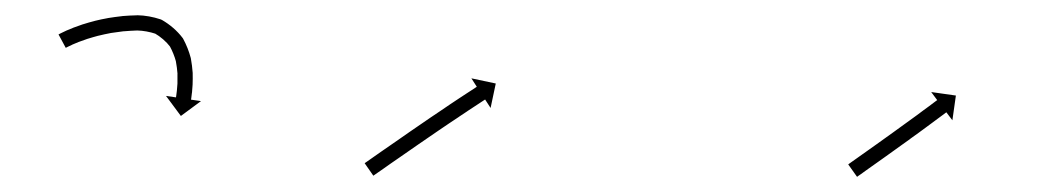

<svg xmlns="http://www.w3.org/2000/svg" viewBox="-20 -322 1396 252"><path d="M59.7 -278.3C58.8 -277.8 57.8 -277.3 56.8 -276.8L66.3 -259.2C67.2 -259.6 68.1 -260.1 69 -260.6C69 -260.6 68.9 -260.5 68.9 -260.5C68.9 -260.5 68.8 -260.5 68.8 -260.5C70.8 -261.5 72.8 -262.4 74.8 -263.3C74.8 -263.3 74.7 -263.3 74.7 -263.3C74.7 -263.3 74.6 -263.3 74.6 -263.3C77.6 -264.6 80.6 -265.8 83.7 -267.1C83.7 -267.1 83.6 -267 83.6 -267C83.5 -267 83.5 -267 83.5 -267C87.4 -268.5 91.4 -269.9 95.3 -271.2C95.3 -271.2 95.3 -271.2 95.2 -271.2C95.2 -271.1 95.1 -271.1 95.1 -271.1C99.8 -272.6 104.6 -273.9 109.3 -275.2C109.3 -275.2 109.2 -275.2 109.2 -275.2C109.1 -275.2 109.1 -275.1 109.1 -275.1C114.4 -276.4 119.8 -277.6 125.2 -278.6C125.2 -278.6 125.1 -278.6 125 -278.6C125 -278.6 124.9 -278.6 124.9 -278.6C130.7 -279.5 136.5 -280.3 142.4 -281C142.4 -281 142.3 -280.9 142.2 -280.9C142.2 -280.9 142.1 -280.9 142.1 -280.9C148.1 -281.4 154.2 -281.8 160.3 -282C160.3 -282 160.2 -282 160.1 -282C160 -282 159.9 -282 159.9 -282C168.2 -281.8 176.6 -280.2 184.5 -277.6C184.6 -277.6 184.1 -277.8 183.6 -278.1C183.1 -278.3 182.6 -278.5 182.7 -278.5C190.8 -273.8 198.1 -267.6 203.7 -260.2C203.7 -260.2 203.5 -260.5 203.3 -260.8C203.1 -261.2 202.8 -261.5 202.8 -261.5C206.3 -255 209.1 -248.2 211 -241.1C211 -241.1 210.9 -241.3 210.9 -241.5C210.9 -241.6 210.8 -241.8 210.8 -241.8C211.8 -236.3 212.6 -230.6 213 -225C213 -225 213 -225.1 212.9 -225.2C212.9 -225.3 212.9 -225.4 212.9 -225.4C213 -220.9 213 -216.5 212.9 -212.1C212.9 -212.1 212.9 -212.1 212.9 -212.2C212.9 -212.2 212.9 -212.3 212.9 -212.3C212.7 -209 212.4 -205.7 212.1 -202.4C212.1 -202.4 212.1 -202.4 212.1 -202.5C212.1 -202.5 212.1 -202.6 212.1 -202.6C211.8 -200.5 211.6 -198.4 211.3 -196.3C211.3 -196.3 211.3 -196.3 211.3 -196.4C211.3 -196.4 211.3 -196.4 211.3 -196.4C211.2 -195.7 211.1 -194.9 211 -194.2L197.9 -196.1L217.4 -169.8L243.8 -189.3L230.7 -191.2C230.9 -192 231 -192.7 231.1 -193.5C231.1 -193.5 231.1 -193.5 231.1 -193.5C231.1 -193.6 231.1 -193.6 231.1 -193.6C231.4 -195.8 231.7 -198 231.9 -200.2C231.9 -200.2 231.9 -200.3 231.9 -200.3C231.9 -200.3 232 -200.4 232 -200.4C232.3 -203.9 232.6 -207.5 232.8 -211C232.8 -211 232.8 -211.1 232.8 -211.1C232.8 -211.2 232.8 -211.3 232.8 -211.3C233 -216.1 233 -221 232.9 -225.9C232.9 -225.9 232.9 -226 232.9 -226.1C232.9 -226.2 232.9 -226.3 232.9 -226.3C232.5 -232.7 231.6 -239.1 230.5 -245.4C230.5 -245.4 230.4 -245.6 230.4 -245.8C230.4 -246 230.3 -246.2 230.3 -246.2C228 -254.8 224.7 -263.1 220.5 -270.9C220.5 -270.9 220.3 -271.3 220.1 -271.6C219.9 -271.9 219.7 -272.2 219.6 -272.3C212.4 -281.8 203 -289.8 192.6 -295.8C192.6 -295.8 192.1 -296 191.7 -296.2C191.2 -296.4 190.8 -296.6 190.8 -296.6C180.9 -299.9 170.5 -301.8 160.1 -302C160.1 -302 160 -302 159.9 -302C159.8 -301.9 159.7 -301.9 159.7 -301.9C153.3 -301.8 146.8 -301.4 140.4 -300.9C140.4 -300.9 140.3 -300.8 140.3 -300.8C140.2 -300.8 140.1 -300.8 140.1 -300.8C134 -300.1 127.8 -299.3 121.7 -298.3C121.7 -298.3 121.6 -298.3 121.6 -298.3C121.5 -298.3 121.4 -298.2 121.4 -298.2C115.7 -297.2 110.1 -296 104.4 -294.6C104.4 -294.6 104.4 -294.6 104.3 -294.6C104.2 -294.6 104.2 -294.5 104.2 -294.5C99.2 -293.2 94.1 -291.8 89.2 -290.2C89.2 -290.2 89.1 -290.2 89.1 -290.2C89 -290.2 89 -290.2 89 -290.2C84.8 -288.7 80.6 -287.3 76.4 -285.7C76.4 -285.7 76.4 -285.7 76.3 -285.7C76.3 -285.6 76.2 -285.6 76.2 -285.6C73 -284.3 69.7 -283 66.5 -281.6C66.5 -281.6 66.5 -281.5 66.5 -281.5C66.4 -281.5 66.4 -281.5 66.4 -281.5C64.2 -280.5 62 -279.5 59.9 -278.4C59.9 -278.4 59.8 -278.4 59.8 -278.3C59.8 -278.3 59.7 -278.3 59.7 -278.3Z M460.2 -108.9C459.7 -108.5 459.1 -108.2 458.6 -107.8L470 -91.4C470.5 -91.7 471.1 -92.1 471.6 -92.5C473.2 -93.6 474.7 -94.6 476.2 -95.7C478.6 -97.4 481 -99 483.4 -100.7C486.5 -102.8 489.6 -105 492.6 -107.2C496.3 -109.7 500 -112.3 503.6 -114.8C507.8 -117.7 511.9 -120.5 516 -123.4C520.3 -126.4 524.7 -129.5 529.1 -132.5C533.7 -135.7 538.2 -138.8 542.8 -141.9L542.8 -141.9L542.8 -141.9C547.3 -145 551.9 -148.1 556.5 -151.3L556.5 -151.3L556.5 -151.3C560.9 -154.3 565.3 -157.3 569.8 -160.3L569.8 -160.3L569.8 -160.3C573.9 -163.1 578.1 -165.9 582.3 -168.6L582.2 -168.6L582.2 -168.6C586 -171.1 589.7 -173.6 593.5 -176.1L593.5 -176.1L593.4 -176.1C596.6 -178.2 599.8 -180.3 603 -182.4L603 -182.4L603 -182.4C605.4 -184 607.9 -185.6 610.3 -187.2C611.9 -188.2 613.5 -189.2 615 -190.3C615.6 -190.6 616.2 -191 616.7 -191.4L623.9 -180.3L630.7 -212.4L598.7 -219.2L605.8 -208.1C605.3 -207.8 604.7 -207.4 604.1 -207C602.6 -206 601 -205 599.4 -203.9C596.9 -202.3 594.4 -200.7 592 -199.1L592 -199.1L592 -199.1C588.8 -197 585.6 -194.9 582.4 -192.8L582.4 -192.8L582.4 -192.8C578.6 -190.3 574.9 -187.8 571.1 -185.3L571.1 -185.3L571.1 -185.3C566.9 -182.5 562.8 -179.7 558.6 -176.8L558.6 -176.8L558.6 -176.8C554.1 -173.8 549.7 -170.8 545.2 -167.8L545.2 -167.8L545.2 -167.8C540.6 -164.7 536.1 -161.5 531.5 -158.4L531.5 -158.4L531.5 -158.4C526.9 -155.3 522.3 -152.1 517.8 -149C513.4 -145.9 509 -142.9 504.6 -139.8C500.4 -137 496.3 -134.1 492.2 -131.2C488.5 -128.7 484.9 -126.1 481.2 -123.6C478.1 -121.4 475 -119.2 471.9 -117.1C469.5 -115.4 467.2 -113.8 464.8 -112.1C463.2 -111 461.7 -110 460.2 -108.9Z M1094.6 -107.2C1094.2 -106.9 1093.7 -106.5 1093.3 -106.2L1104.9 -89.9C1105.3 -90.2 1105.7 -90.6 1106.2 -90.9C1107.4 -91.8 1108.7 -92.7 1110 -93.5C1111.9 -94.9 1113.8 -96.3 1115.8 -97.7C1118.3 -99.5 1120.8 -101.3 1123.4 -103.1C1126.3 -105.2 1129.3 -107.3 1132.3 -109.4C1135.6 -111.8 1138.9 -114.1 1142.3 -116.5C1145.8 -119 1149.4 -121.6 1152.9 -124.1C1156.6 -126.7 1160.2 -129.3 1163.9 -132C1167.5 -134.6 1171.2 -137.2 1174.8 -139.8L1174.8 -139.8L1174.8 -139.9C1178.3 -142.4 1181.9 -145 1185.4 -147.5L1185.4 -147.5L1185.4 -147.5C1188.7 -149.9 1191.9 -152.3 1195.2 -154.7L1195.2 -154.7L1195.2 -154.7C1198.2 -156.9 1201.1 -159 1204 -161.2L1204 -161.2L1204 -161.2C1206.5 -163 1209 -164.8 1211.4 -166.7C1213.3 -168.1 1215.2 -169.5 1217.1 -170.9C1218.4 -171.8 1219.6 -172.8 1220.8 -173.7C1221.2 -174 1221.7 -174.3 1222.1 -174.6L1230 -164.1L1234.6 -196.6L1202.2 -201.2L1210.1 -190.6C1209.7 -190.3 1209.2 -190 1208.8 -189.7C1207.6 -188.8 1206.4 -187.9 1205.2 -187C1203.3 -185.5 1201.4 -184.1 1199.5 -182.7C1197 -180.9 1194.6 -179.1 1192.1 -177.3L1192.1 -177.3L1192.1 -177.3C1189.2 -175.1 1186.3 -173 1183.4 -170.8L1183.4 -170.8L1183.4 -170.8C1180.1 -168.5 1176.9 -166.1 1173.6 -163.7L1173.6 -163.7L1173.6 -163.7C1170.1 -161.1 1166.6 -158.6 1163.1 -156.1L1163.1 -156.1L1163.1 -156.1C1159.5 -153.4 1155.8 -150.8 1152.2 -148.2C1148.6 -145.6 1144.9 -143 1141.3 -140.4C1137.7 -137.8 1134.2 -135.3 1130.7 -132.8C1127.3 -130.4 1124 -128.1 1120.7 -125.7C1117.7 -123.6 1114.8 -121.5 1111.8 -119.4C1109.3 -117.6 1106.7 -115.8 1104.2 -114C1102.3 -112.6 1100.3 -111.2 1098.4 -109.9C1097.1 -109 1095.9 -108.1 1094.6 -107.2Z"/></svg>

Font: FRB American Cursive Just Arrows Extrabold
Style: Bold Italic
Weight: 800
Italic angle: -25°
Version: Version 2.0;Modular Font Editor K font №1